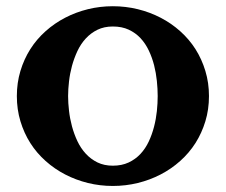

<svg xmlns="http://www.w3.org/2000/svg" viewBox="-20 -598 740 629"><path d="M664.6 -283.2Q664.6 -239.3 652.8 -200.7Q641.1 -162.1 620.4 -129.4Q599.6 -96.7 570.3 -70.6Q541 -44.4 506.1 -26.4Q471.2 -8.3 431.4 1.5Q391.6 11.2 349.6 11.2Q307.6 11.2 268.1 1.5Q228.5 -8.3 193.6 -26.4Q158.7 -44.4 129.4 -70.6Q100.1 -96.7 79.3 -129.4Q58.6 -162.1 46.9 -200.9Q35.2 -239.7 35.2 -283.2Q35.2 -326.7 46.9 -365.5Q58.6 -404.3 79.3 -437Q100.1 -469.7 129.4 -495.8Q158.7 -522 193.6 -540Q228.5 -558.1 268.1 -567.9Q307.6 -577.6 349.6 -577.6Q391.6 -577.6 431.4 -567.9Q471.2 -558.1 506.1 -540Q541 -522 570.3 -495.8Q599.6 -469.7 620.4 -437Q641.1 -404.3 652.8 -365.5Q664.6 -326.7 664.6 -283.2ZM496.6 -283.2Q496.6 -306.6 493.9 -332.8Q491.2 -358.9 484.9 -384Q478.5 -409.2 467.5 -432.4Q456.5 -455.6 440.4 -472.9Q424.3 -490.2 401.9 -500.7Q379.4 -511.2 349.6 -511.2Q321.3 -511.2 299.3 -500.5Q277.3 -489.7 261 -471.9Q244.6 -454.1 233.6 -430.7Q222.7 -407.2 215.8 -382.1Q209 -356.9 206.1 -331.3Q203.1 -305.7 203.1 -283.2Q203.1 -260.7 206.1 -235.1Q209 -209.5 215.8 -184.1Q222.7 -158.7 233.6 -135.5Q244.6 -112.3 261 -94.5Q277.3 -76.7 299.3 -65.9Q321.3 -55.2 349.6 -55.2Q378.9 -55.2 401.4 -65.7Q423.8 -76.2 440.2 -93.8Q456.5 -111.3 467.3 -134.3Q478 -157.2 484.6 -182.6Q491.2 -208 493.9 -233.9Q496.6 -259.8 496.6 -283.2Z"/></svg>

Font: Aclonica
Style: Regular
Weight: 400
Designer: Astigmatic (AOETI)
Foundry: Astigmatic (AOETI)
Version: Version 1.000